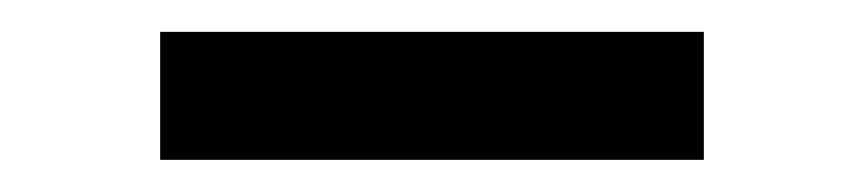

<svg xmlns="http://www.w3.org/2000/svg" viewBox="-20 -660 540 120"><path d="M80.1 -560.1V-640.1H419.9V-560.1Z"/></svg>

Font: Gully
Style: Bold
Weight: 700
Designer: jaikishan Patel
Foundry: MagicType
Version: Version 1.000;Glyphs 3.2 (3242)